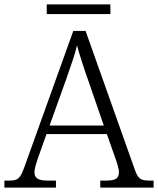

<svg xmlns="http://www.w3.org/2000/svg" viewBox="-22 -855 720 875"><path d="M191 -791H481V-835H191ZM-2 0H233V-32H196C150 -32 135 -44 135 -71C135 -88 147 -123 153 -140L190 -244H465L503 -136C509 -120 520 -87 520 -71C520 -44 507 -32 463 -32H435V0H678V-32H661C618 -32 607 -40 592 -83L368 -714H312L90 -96C70 -41 61 -32 19 -32H-2ZM204 -283 279 -492C298 -546 320 -608 329 -648C341 -603 362 -539 382 -483L451 -283Z"/></svg>

Font: Noto Serif Devanagari Light
Style: Regular
Weight: 300
Designer: Universal Thirst, Indian Type Foundry and the Monotype Design Team
Foundry: Monotype Imaging Inc.
Version: Version 2.004